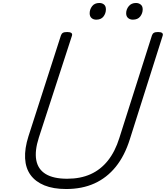

<svg xmlns="http://www.w3.org/2000/svg" viewBox="-20 -1250 1113 1289"><path d="M424 19Q338 19 278 -5.5Q218 -30 185 -75.5Q152 -121 148.5 -187Q145 -253 171 -335L389 -1012Q393 -1024 402 -1029.5Q411 -1035 431 -1035Q450 -1035 458.5 -1029Q467 -1023 463 -1010L241 -327Q212 -237 223.5 -175Q235 -113 287 -81.5Q339 -50 431 -50Q520 -50 588 -80.5Q656 -111 704.5 -172Q753 -233 781 -323L1000 -1012Q1004 -1024 1013 -1029.5Q1022 -1035 1041 -1035Q1080 -1035 1072 -1010L852 -316Q817 -204 757 -130Q697 -56 614 -18.5Q531 19 424 19ZM626 -1118Q607 -1118 594.5 -1129Q582 -1140 582 -1161Q582 -1187 598.5 -1208.5Q615 -1230 647 -1230Q666 -1230 678.5 -1219.5Q691 -1209 691 -1187Q691 -1161 675 -1139.5Q659 -1118 626 -1118ZM872 -1118Q853 -1118 840 -1129Q827 -1140 827 -1161Q827 -1187 844.5 -1208.5Q862 -1230 893 -1230Q911 -1230 924.5 -1219.5Q938 -1209 938 -1187Q938 -1161 921.5 -1139.5Q905 -1118 872 -1118Z"/></svg>

Font: Playwrite CO Light
Style: Regular
Weight: 300
Version: Version 1.002